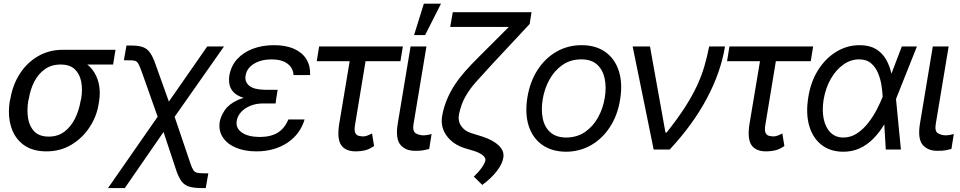

<svg xmlns="http://www.w3.org/2000/svg" viewBox="-20 -792 5084 1017"><path d="M32.2 -258.8 35.2 -269.5Q47.4 -342.8 85 -401.4Q122.6 -460 181.2 -494.1Q239.7 -528.3 313.5 -528.3Q328.6 -526.9 340.1 -517.6Q351.6 -508.3 365.7 -496.3Q379.9 -484.4 402.3 -474.6Q442.4 -457 468.3 -424.3Q494.1 -391.6 503.7 -347.2Q513.2 -302.7 503.9 -249L502 -238.3Q491.7 -174.8 454.3 -117.9Q417 -61 358.6 -25.6Q300.3 9.8 225.6 9.8Q150.9 9.8 103.8 -25.6Q56.6 -61 38.3 -121.8Q20 -182.6 32.2 -258.8ZM132.8 -269.5 129.9 -258.8Q121.6 -207.5 128.9 -164.3Q136.2 -121.1 162.8 -94.7Q189.5 -68.4 238.3 -68.4Q286.6 -68.4 321.3 -94.7Q356 -121.1 377.4 -164.3Q398.9 -207.5 407.2 -258.8L410.2 -269.5Q418 -318.4 410.2 -359.4Q402.3 -400.4 376 -425.3Q349.6 -450.2 300.8 -450.2Q252.4 -450.2 217.5 -425.3Q182.6 -400.4 161.6 -359.4Q140.6 -318.4 132.8 -269.5ZM591.8 -528.3 579.1 -450.2H300.8L313.5 -528.3Z M552.2 204.1 849.1 -222.7H888.2L988.8 74.2Q997.1 98.6 1004.6 109.6Q1012.2 120.6 1025.1 123.3Q1038.1 126 1062 126H1083.5L1069.8 204.1H1049.3Q1008.8 204.1 983.6 197Q958.5 189.9 942.6 169.7Q926.8 149.4 913.6 110.4L846.2 -92.8L641.1 204.1ZM823.7 -149.4 730 -414.1Q719.7 -442.4 712.6 -454.8Q705.6 -467.3 693.8 -470.2Q682.1 -473.1 656.7 -472.7H636.2L649.9 -550.8H670.4Q710.9 -551.3 734.9 -543.2Q758.8 -535.2 774.4 -513.4Q790 -491.7 804.2 -450.2L874.5 -253.9L1077.6 -545.9H1166.5L888.2 -149.4Z M1371.6 -284.2H1444.8L1439.9 -244.1H1374.5Q1336.4 -244.1 1306.2 -231.7Q1275.9 -219.2 1257.1 -198.5Q1238.3 -177.7 1233.9 -152.3Q1227.5 -113.8 1260.7 -90.3Q1293.9 -66.9 1356 -66.4Q1415.5 -66.9 1451.7 -89.6Q1487.8 -112.3 1507.3 -159.2H1593.3Q1582 -120.6 1559.1 -89.6Q1536.1 -58.6 1503.2 -36.4Q1470.2 -14.2 1428.7 -2.2Q1387.2 9.8 1338.4 9.8Q1275.4 9.8 1229 -10Q1182.6 -29.8 1159.7 -65.4Q1136.7 -101.1 1144 -147.5Q1149.4 -176.8 1170.7 -208.5Q1191.9 -240.2 1239.5 -262.2Q1287.1 -284.2 1371.6 -284.2ZM1441.9 -261.7H1368.7Q1306.6 -261.7 1270 -273.7Q1233.4 -285.6 1216.1 -304.9Q1198.7 -324.2 1195.1 -347.2Q1191.4 -370.1 1194.8 -391.6Q1203.6 -442.4 1235.8 -478.3Q1268.1 -514.2 1318.4 -533.4Q1368.7 -552.7 1431.2 -552.7Q1493.2 -552.7 1536.4 -533.9Q1579.6 -515.1 1602.1 -479.7Q1624.5 -444.3 1622.6 -394.5H1534.7Q1532.7 -432.1 1502.9 -454.6Q1473.1 -477.1 1418.5 -477.5Q1362.3 -477.1 1324.7 -453.9Q1287.1 -430.7 1280.8 -391.6Q1275.4 -357.9 1300.8 -337.4Q1326.2 -316.9 1385.3 -316.4H1450.7Z M2113.8 -545.9 2101.1 -467.8H1657.7L1670.4 -545.9ZM1845.2 -545.9H1929.2L1860.8 -131.8Q1855.5 -101.1 1861.8 -88.1Q1868.2 -75.2 1880.4 -72.5Q1892.6 -69.8 1903.8 -69.3Q1916.5 -69.8 1929.2 -75Q1941.9 -80.1 1950.7 -85L1961.4 -18.6Q1935.1 -0.5 1911.9 4.6Q1888.7 9.8 1864.7 9.8Q1809.6 9.8 1786.9 -23.9Q1764.2 -57.6 1776.9 -136.7Z M2154.8 -545.9H2238.8L2170.4 -134.8Q2164.1 -96.7 2182.4 -85.9Q2200.7 -75.2 2223.1 -75.2Q2233.9 -75.2 2246.8 -77.6Q2259.8 -80.1 2266.1 -82L2253.4 -2.9Q2241.2 0.5 2223.1 3.9Q2205.1 7.3 2179.2 6.8Q2128.9 7.3 2101.6 -24.4Q2074.2 -56.2 2086.4 -134.8ZM2173.3 -606.4 2225.1 -772.5H2315.9L2231.9 -606.4Z M2753.4 -727.5H2795.4L2785.6 -665L2582.5 -447.3Q2534.7 -395.5 2500.7 -357.2Q2466.8 -318.8 2445.1 -280.3Q2423.3 -241.7 2411.6 -188.5Q2404.3 -152.8 2421.9 -126Q2439.5 -99.1 2473.1 -87.9L2535.6 -68.4Q2592.8 -49.8 2622.6 -20.5Q2652.3 8.8 2646 43Q2641.1 76.7 2610.8 115.2Q2580.6 153.8 2534.7 187.5L2489.7 143.6Q2515.6 119.1 2531.7 96.2Q2547.9 73.2 2551.3 56.6Q2553.2 43 2535.6 29.3Q2518.1 15.6 2485.8 5.9L2442.9 -6.8Q2377.4 -27.3 2343.8 -75.7Q2310.1 -124 2323.7 -187.5Q2333 -231.4 2349.4 -269.5Q2365.7 -307.6 2389.2 -343.3Q2412.6 -378.9 2443.6 -414.1Q2474.6 -449.2 2513.2 -487.3ZM2378.4 -727.5H2766.1L2753.4 -649.4H2364.7Z M2978.5 11.7Q2902.8 11.2 2852.1 -24.7Q2801.3 -60.5 2780.5 -125Q2759.8 -189.5 2773.4 -275.4Q2787.1 -359.4 2827.4 -421.6Q2867.7 -483.9 2927.7 -518.3Q2987.8 -552.7 3060.5 -552.7Q3135.7 -552.7 3186.3 -516.8Q3236.8 -481 3257.8 -416Q3278.8 -351.1 3264.6 -264.6Q3251.5 -181.6 3210.9 -119.4Q3170.4 -57.1 3110.6 -22.9Q3050.8 11.2 2978.5 11.7ZM2979.5 -63.5Q3037.1 -64 3079.6 -93.5Q3122.1 -123 3148.4 -171.1Q3174.8 -219.2 3183.6 -275.4Q3192.4 -329.1 3183.1 -375Q3173.8 -420.9 3143.6 -449.2Q3113.3 -477.5 3058.6 -477.5Q3001.5 -477.5 2958.7 -447.5Q2916 -417.5 2889.6 -369.1Q2863.3 -320.8 2854.5 -264.6Q2845.7 -211.4 2854.7 -165.5Q2863.8 -119.6 2894.3 -91.8Q2924.8 -64 2979.5 -63.5Z M3442.4 0 3331.1 -545.9H3422.9L3504.9 -89.8H3510.7Q3568.4 -162.1 3606.9 -221.9Q3645.5 -281.7 3670.4 -334.7Q3695.3 -387.7 3710.4 -439Q3725.6 -490.2 3736.3 -545.9H3820.3Q3797.9 -409.2 3723.9 -270.3Q3649.9 -131.3 3527.3 0Z M4287.1 -545.9 4274.4 -467.8H3831.1L3843.8 -545.9ZM4018.6 -545.9H4102.5L4034.2 -131.8Q4028.8 -101.1 4035.2 -88.1Q4041.5 -75.2 4053.7 -72.5Q4065.9 -69.8 4077.1 -69.3Q4089.8 -69.8 4102.5 -75Q4115.2 -80.1 4124 -85L4134.8 -18.6Q4108.4 -0.5 4085.2 4.6Q4062 9.8 4038.1 9.8Q3982.9 9.8 3960.2 -23.9Q3937.5 -57.6 3950.2 -136.7Z M4444.3 11.7Q4375 10.7 4329.1 -26.6Q4283.2 -64 4265.4 -128.9Q4247.6 -193.8 4261.7 -278.3Q4274.4 -358.9 4313.2 -420.7Q4352.1 -482.4 4409.2 -517.6Q4466.3 -552.7 4533.2 -552.7Q4584.5 -552.7 4618.2 -533Q4651.9 -513.2 4672.1 -479Q4692.4 -444.8 4702.1 -400.4L4736.3 -403.3L4725.6 -271.5L4752 0H4671.9L4655.3 -280.3Q4654.3 -304.7 4649.4 -337.9Q4644.5 -371.1 4631.6 -403.1Q4618.7 -435.1 4594.5 -456.3Q4570.3 -477.5 4530.3 -477.5Q4486.3 -477.5 4447.5 -450.2Q4408.7 -422.9 4381.1 -375.2Q4353.5 -327.6 4342.8 -265.6Q4333.5 -208 4343 -162.4Q4352.5 -116.7 4378.9 -90.3Q4405.3 -64 4446.3 -63.5Q4486.8 -63.5 4520.3 -85.9Q4553.7 -108.4 4579.8 -142.3Q4606 -176.3 4624.3 -211.9Q4642.6 -247.6 4653.3 -274.4L4756.8 -545.9H4836.9L4727.5 -271.5L4692.4 -137.7L4665 -134.8Q4638.7 -90.8 4606 -57.6Q4573.2 -24.4 4533.2 -6.1Q4493.2 12.2 4444.3 11.7Z M4920.9 -545.9H5004.9L4936.5 -134.8Q4930.2 -96.7 4948.5 -85.9Q4966.8 -75.2 4989.3 -75.2Q5000 -75.2 5012.9 -77.6Q5025.9 -80.1 5032.2 -82L5019.5 -2.9Q5007.3 0.5 4989.3 3.9Q4971.2 7.3 4945.3 6.8Q4895 7.3 4867.7 -24.4Q4840.3 -56.2 4852.5 -134.8Z"/></svg>

Font: Inter Tight
Style: Italic
Weight: 400
Italic angle: -9.39999°
Designer: Rasmus Andersson
Foundry: rsms
Version: Version 3.002